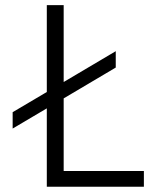

<svg xmlns="http://www.w3.org/2000/svg" viewBox="-20 -713 626 733"><path d="M28.3 -222.2 158.7 -299.3V0H529.3V-60.1H223.1V-337.4L421.9 -455.1V-517.6L223.1 -399.9V-693.4H158.7V-361.8L28.3 -284.7Z"/></svg>

Font: Cascadia Code PL Light
Style: Regular
Weight: 300
Monospace: yes
Designer: Aaron Bell
Foundry: Saja Typeworks
Version: Version 2404.023